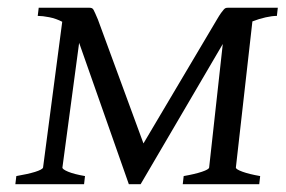

<svg xmlns="http://www.w3.org/2000/svg" viewBox="-20 -474 735 494"><path d="M692.4 -433.1Q680.2 -433.1 663.6 -429.4Q647 -425.8 629.4 -418.9L586.9 -43Q586.4 -38.6 603.8 -32.2Q621.1 -25.9 649.4 -21L647 0H450.2L452.6 -21Q481 -25.9 499.3 -32Q517.6 -38.1 518.1 -43L553.2 -360.8L341.8 0H311.5L183.6 -363.8L140.6 -43Q140.1 -38.6 155.3 -32.2Q170.4 -25.9 198.7 -21L196.3 0H19.5L22 -21Q36.1 -23.4 48.3 -26.1Q60.5 -28.8 70.1 -31.7Q79.6 -34.7 85 -37.6Q90.3 -40.5 90.8 -43L140.1 -418Q124 -426.3 106.7 -429.7Q89.4 -433.1 77.1 -433.1L79.6 -454.1H209.5Q213.4 -454.1 216.1 -453.1Q218.8 -452.1 220.7 -448.7Q222.7 -445.3 225.1 -439.5Q227.5 -433.6 231.9 -423.8L349.1 -105L538.1 -423.8Q544.4 -434.6 548.8 -440.7Q553.2 -446.8 555.9 -449.7Q558.6 -452.6 561 -453.4Q563.5 -454.1 567.4 -454.1H694.8Z"/></svg>

Font: Akkhara
Style: Italic
Weight: 400
Italic angle: -7°
Designer: J. Victor Gaultney
Version: Version 1.00 June 13, 2006, initial release